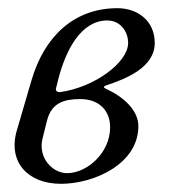

<svg xmlns="http://www.w3.org/2000/svg" viewBox="-20 -434 423 469"><path d="M129 15C209 15 318 -33 318 -126C318 -165 281 -198 239 -217C232 -220 233 -223 238 -225C287 -241 358 -269 358 -329C358 -385 314 -414 267 -414C160 -414 88 -344 57 -238L21 -115C-1 -39 47 15 129 15ZM127 -209C126 -209 126 -209 125 -209C119 -209 115 -213 117 -219L122 -239C141 -314 179 -384 242 -384C274 -384 293 -357 293 -329C293 -282 212 -221 127 -209ZM144 -11C108 -11 72 -49 84 -96L95 -140C106 -183 137 -192 176 -192C223 -192 249 -163 249 -123C249 -60 192 -11 144 -11Z"/></svg>

Font: EB Garamond
Style: Italic
Weight: 400
Italic angle: -17.2°
Designer: Georg Duffner and Octavio Pardo
Foundry: Georg Duffner
Version: Version 1.000;PS 001.000;hotconv 1.0.88;makeotf.lib2.5.64775